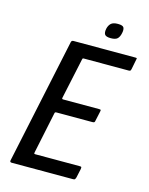

<svg xmlns="http://www.w3.org/2000/svg" viewBox="-121 -890 750 967"><g transform="rotate(15 254.0 -407.0)"><path d="M35 0Q31 0 28.5 -2.5Q26 -5 27 -9L166 -664Q168 -673 178 -673H499Q507 -673 508 -671.5Q509 -670 507 -663L497 -612Q495 -604 492.5 -602.5Q490 -601 484 -601H252Q246 -601 245 -599.5Q244 -598 243 -593L198 -383Q197 -378 198.5 -376.5Q200 -375 204 -375H390Q399 -375 400 -373Q401 -371 399 -362L389 -316Q388 -308 385.5 -305.5Q383 -303 375 -303H188Q184 -303 182 -302Q180 -301 179 -296L134 -81Q133 -76 133.5 -74Q134 -72 140 -72H370Q379 -72 380 -70Q381 -68 380 -59L370 -13Q367 -4 364.5 -2Q362 0 354 0ZM404 -775Q400 -755 390 -745Q380 -735 355 -735Q330 -735 323.5 -745Q317 -755 321 -775Q325 -793 336 -803.5Q347 -814 372 -814Q398 -814 403 -803.5Q408 -793 404 -775Z"/></g></svg>

Font: Glory Thin Medium
Style: Italic
Weight: 500
Italic angle: -12°
Version: Version 1.011